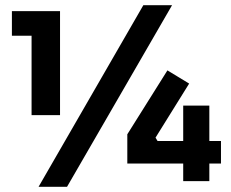

<svg xmlns="http://www.w3.org/2000/svg" viewBox="-20 -700 894 742"><path d="M102 -562H26V-657H212V-255H102ZM534 -680H645L239 22H129ZM472 -181 627 -428 711 -377 581 -168 589 -155H688V-292H789V-155H834V-68H789V0H688V-68H472Z"/></svg>

Font: Sora-SIA
Style: Bold
Weight: 700
Designer: Jonathan Barnbrook, Julián Moncada
Foundry: Barnbrook Fonts
Version: Version 2.000